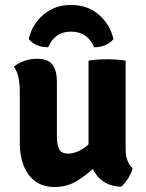

<svg xmlns="http://www.w3.org/2000/svg" viewBox="-20 -742 588 771"><path d="M484.5 -142Q484.5 -117.5 492 -97.2Q499.5 -77 512.5 -67Q508 -47 494.2 -25Q480.5 -3 466 8Q402 5.5 368.8 -37.8Q335.5 -81 335.5 -141.5V-498.5Q367.5 -504 410 -504Q450.5 -504 484.5 -498.5ZM59.5 -376Q59.5 -405 54.2 -430.2Q49 -455.5 36 -474.5Q52 -488 76.5 -497Q101 -506 129 -506Q173.5 -506 191 -482.2Q208.5 -458.5 208.5 -414V-195Q208.5 -159 218 -142Q227.5 -125 254 -125Q271 -125 292.5 -133.8Q314 -142.5 335.2 -162Q356.5 -181.5 371.5 -212.5V-81Q336.5 -46 294.2 -18.5Q252 9 198.5 9Q153 9 122 -13.8Q91 -36.5 75.2 -76.2Q59.5 -116 59.5 -167ZM435.5 -585Q423 -569 401.5 -560.2Q380 -551.5 357.5 -552.5Q346 -582 322.5 -598.5Q299 -615 265.5 -615Q232 -615 208.5 -598.5Q185 -582 173.5 -552.5Q151 -551.5 129.5 -560.2Q108 -569 95.5 -585Q108.5 -644 154 -683Q199.5 -722 265.5 -722Q331.5 -722 377 -683Q422.5 -644 435.5 -585Z"/></svg>

Font: Signika Negative
Style: Bold
Weight: 700
Designer: Anna Giedry
Foundry: Anna Giedry
Version: Version 2.001